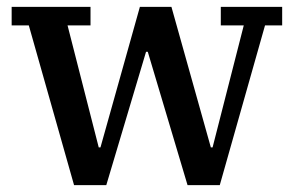

<svg xmlns="http://www.w3.org/2000/svg" viewBox="-20 -540 857 560"><path d="M64 -466H14V-520H244V-466H177L268 -110H273L388 -520H480L595 -110H600L691 -466H624V-520H803V-466H753L621 0H527L411 -389H406L290 0H196Z"/></svg>

Font: IBM Plex Serif Medium
Style: Regular
Weight: 500
Designer: Mike Abbink, Paul van der Laan, Pieter van Rosmalen
Foundry: Bold Monday
Version: Version 2.5